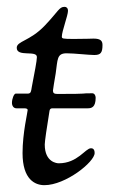

<svg xmlns="http://www.w3.org/2000/svg" viewBox="-20 -530 339 562"><path d="M15 -229C15 -220 20 -213 28 -213H51C58 -213 61 -211 61 -208C61 -202 46 -141 46 -82C46 -4 83 12 110 12C172 12 257 -56 257 -82C257 -96 249 -96 246 -96C230 -96 207 -52 152 -52C148 -52 111 -54 111 -107C111 -116 117 -157 125 -206C126 -212 130 -213 134 -213H141H237C248 -213 260 -216 260 -244C260 -251 256 -257 250 -257C208 -257 253 -255 148 -255C138 -255 135 -258 135 -265C135 -267 140 -298 143 -315C149 -356 146 -374 175 -374C197 -374 240 -369 256 -369C274 -369 280 -375 280 -398C280 -410 275 -417 254 -417C243 -417 235 -416 196 -416C163 -416 161 -417 161 -423C161 -438 179 -485 179 -498C179 -507 174 -510 169 -510C153 -510 151 -497 111 -455C67 -409 29 -410 29 -390C29 -362 88 -384 88 -363C88 -352 81 -317 73 -275C71 -263 71 -256 61 -256H26C21 -256 15 -241 15 -229Z"/></svg>

Font: OFL Sorts Mill Goudy
Style: Italic
Weight: 500
Italic angle: -6°
Version: Version 003.000